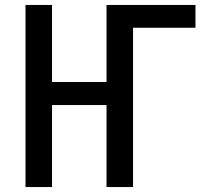

<svg xmlns="http://www.w3.org/2000/svg" viewBox="-20 -755 840 775"><path d="M83 0V-735H190V-424H410V-735H769V-643H517V0H410V-331H190V0Z"/></svg>

Font: Iosevka Aile Semibold
Style: Regular
Weight: 600
Designer: Belleve Invis
Foundry: Belleve Invis
Version: Version 31.1.0; ttfautohint (v1.8.4)